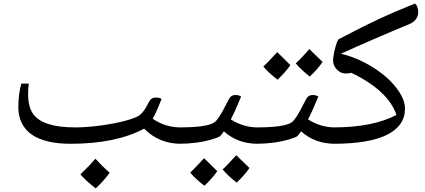

<svg xmlns="http://www.w3.org/2000/svg" viewBox="-20 -798 2391 1079"><path d="M142 -328Q138 -304 138 -268Q138 -198 166 -158Q220 -82 402 -82Q466 -82 544.5 -92.5Q623 -103 683 -119Q743 -135 764 -150.5Q785 -166 804 -201L821 -232Q833 -250 854.5 -250Q876 -250 888 -242Q856 -160 838 -131Q908 -82 996 -82Q1006 -82 1006 -72V0Q1006 10 996 10Q874 10 790 -75Q631 10 377 10Q233 10 158 -42Q83 -96 83 -196Q84 -276 100 -328ZM596 173Q570 211 518 261Q464 219 432 182Q484 132 516 94Q556 137 596 173Z M1268 -244Q1280 -264 1302 -264Q1324 -264 1335 -255Q1300 -170 1277 -127Q1348 -82 1428 -82Q1438 -82 1438 -72V0Q1438 10 1428 10Q1316 10 1238 -60L1228 -46L1218 -34Q1210 -26 1172 -15Q1087 10 984 10Q974 10 974 0V-72Q974 -82 984 -82Q1144 -82 1184 -110Q1207 -124 1248 -206ZM1382 146Q1355 186 1310 228Q1263 192 1231 154Q1252 136 1308 74Q1319 86 1382 146ZM1201 164Q1173 204 1129 246Q1079 208 1049 172Q1073 150 1127 91Q1138 103 1201 164Z M1702 -244Q1714 -264 1736 -264Q1758 -264 1769 -255Q1734 -170 1711 -127Q1782 -82 1862 -82Q1872 -82 1872 -72V0Q1872 10 1862 10Q1750 10 1672 -60L1662 -46L1652 -34Q1644 -26 1606 -15Q1521 10 1418 10Q1408 10 1408 0V-72Q1408 -82 1418 -82Q1578 -82 1618 -110Q1641 -124 1682 -206ZM1793 -450Q1766 -410 1721 -368Q1674 -404 1642 -442Q1663 -460 1719 -522Q1730 -510 1793 -450ZM1612 -432Q1584 -392 1540 -350Q1490 -388 1460 -424Q1484 -446 1538 -505Q1549 -493 1612 -432Z M2312 -778Q2330 -764 2330 -732V-722Q2324 -680 2279 -662Q2067 -574 1896 -496Q1988 -474 2072 -422Q2156 -370 2206 -306Q2256 -242 2256 -188Q2256 -91 2155 -40.5Q2054 10 1852 10Q1842 10 1842 0V-72Q1842 -82 1852 -82Q2075 -82 2208 -152Q2162 -289 1954 -389Q1944 -385 1919.5 -385Q1895 -385 1873.5 -407Q1852 -429 1852 -457Q1852 -485 1864 -529.5Q1876 -574 1884 -578Q2025 -652 2108.5 -691Q2192 -730 2312 -778Z"/></svg>

Font: Autonym
Style: Regular
Weight: 500
Version: Version 1.0.20131126